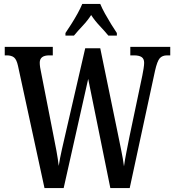

<svg xmlns="http://www.w3.org/2000/svg" viewBox="-20 -951 883 971"><path d="M71 -618Q64 -650 51 -660.5Q38 -671 14 -671H4V-714H247V-671H229Q181 -671 181 -634Q181 -624 183 -610Q185 -596 188 -584L249 -273Q258 -229 265.5 -188Q273 -147 277 -112Q283 -151 293 -195Q303 -239 315 -291L411 -707H487L575 -280Q585 -230 593.5 -189Q602 -148 607 -110Q612 -145 619 -180Q626 -215 635 -261L700 -570Q703 -584 706 -603.5Q709 -623 709 -633Q709 -654 696 -662.5Q683 -671 657 -671H639V-714H841V-671H825Q801 -671 788 -656.5Q775 -642 764 -593L636 0H538L426 -552L302 0H205ZM311 -784Q324 -803 340.5 -829Q357 -855 372 -882Q387 -909 396 -931H487Q496 -909 511 -882Q526 -855 542 -829Q558 -803 571 -784V-771H528Q509 -794 484 -820.5Q459 -847 441 -875Q423 -847 398.5 -821Q374 -795 354 -771H311Z"/></svg>

Font: Noto Serif Hebrew ExtraCondensed Medium
Style: Regular
Weight: 500
Width: 2
Designer: Monotype Design Team
Foundry: Monotype Imaging Inc.
Version: Version 2.004; ttfautohint (v1.8.4.7-5d5b)